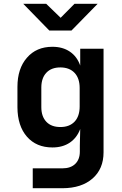

<svg xmlns="http://www.w3.org/2000/svg" viewBox="-20 -805 639 1005"><path d="M238.3 -645 101.6 -785.2H221.7L297.4 -711.9L370.1 -785.2H491.2L354 -645ZM151.4 180.2V76.2H306.2Q350.1 76.2 374 52.7Q397.9 29.3 397.9 -11.2V-43.9L399.9 -129.9Q382.8 -84 345.7 -58.6Q308.1 -33.2 254.4 -33.2Q170.4 -33.2 121.1 -89.4Q71.8 -146 71.3 -243.2V-350.1Q71.3 -446.3 121.1 -502.9Q170.4 -560.1 254.4 -560.1Q308.1 -560.1 345.7 -534.7Q383.3 -509.3 399.9 -461.9V-549.8H522V-7.8Q522 79.1 464.4 129.4Q406.7 179.7 308.1 180.2ZM296.4 -140.1Q343.8 -140.1 370.6 -168.5Q397 -196.8 397 -248V-344.2Q397 -395 370.6 -423.3Q344.2 -451.7 296.4 -452.1Q248.5 -452.1 222.7 -424.3Q196.8 -397 196.3 -348.1V-244.1Q196.3 -195.3 222.7 -167.5Q248.5 -140.1 296.4 -140.1Z"/></svg>

Font: UDEV Gothic 35
Style: Bold
Weight: 700
Version: v2.1.0; ttfautohint (v1.8.4.7-5d5b-dirty) -l 6 -r 45 -G 200 